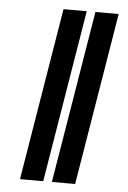

<svg xmlns="http://www.w3.org/2000/svg" viewBox="-52 -745 521 783"><g transform="rotate(5 209.0 -353.0)"><path d="M271.3 -706 154.8 0H59.7L176.1 -706ZM402 -706 285.5 0H190.3L306.8 -706Z"/></g></svg>

Font: Karasuma Gothic
Style: Italic
Weight: 900
Italic angle: -9.39999°
Designer: Rasmus Andersson / Ryoko Nishizuka
Foundry: Genbu
Version: Version 1.00